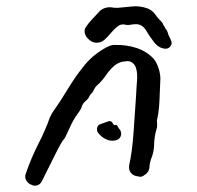

<svg xmlns="http://www.w3.org/2000/svg" viewBox="-20 -556 626 611"><path d="M524 -428Q529 -418 522.5 -409Q516 -400 505 -401Q485 -403 470.5 -421.5Q456 -440 445 -459Q433 -479 413 -479Q404 -479 400 -478Q395 -477 389 -476.5Q383 -476 376 -478Q364 -480 353.5 -471.5Q343 -463 333 -451Q323 -439 312.5 -429.5Q302 -420 288 -420Q271 -420 258 -435Q251 -443 249.5 -453Q248 -463 254 -471Q263 -484 273 -494.5Q283 -505 293 -516Q307 -533 331 -533Q337 -532 342.5 -531.5Q348 -531 354 -531Q377 -533 401 -535.5Q425 -538 450 -529Q465 -523 474 -510Q480 -501 488 -493Q492 -489 495.5 -485Q499 -481 500 -476Q502 -474 503.5 -471Q505 -468 506 -466Q513 -458 516 -445Q518 -441 520 -437Q522 -433 524 -428ZM490 -296Q489 -272 487.5 -237.5Q486 -203 481 -181Q480 -177 479.5 -173Q479 -169 480 -165Q480 -160 480 -155Q480 -150 478 -145Q471 -121 470.5 -96Q470 -71 460 -48Q459 -43 457.5 -38Q456 -33 456 -28Q456 -21 453 -13Q448 -4 441 0Q430 10 419 5Q413 5 409 3Q388 -6 391 -30Q401 -75 405 -134Q409 -193 413 -251Q414 -275 416 -298.5Q418 -322 413 -339Q410 -350 401 -356.5Q392 -363 381 -361Q359 -360 344 -347Q329 -334 317.5 -317Q306 -300 291 -286Q283 -280 278 -269Q276 -263 272 -259.5Q268 -256 265 -251Q262 -242 253 -235Q242 -226 239 -213Q237 -209 235 -205.5Q233 -202 230 -198Q217 -181 207 -160.5Q197 -140 188 -120Q186 -116 184 -113.5Q182 -111 180 -109Q175 -102 163 -79Q151 -56 137.5 -28Q124 0 113 21Q108 31 98 34Q88 37 78 31Q77 31 76 30.5Q75 30 75 30Q54 15 63 -6Q80 -55 102.5 -99Q125 -143 139 -183Q140 -185 142 -188.5Q144 -192 145 -195Q172 -233 196 -273Q220 -313 249 -348.5Q278 -384 320 -406Q326 -409 331.5 -411Q337 -413 344 -413Q382 -414 414 -403.5Q446 -393 468 -370Q477 -361 484.5 -339Q492 -317 490 -296ZM363 -141Q368 -131 363.5 -121Q359 -111 346 -109Q331 -106 316 -113.5Q301 -121 291 -135Q287 -142 289.5 -150.5Q292 -159 300 -161Q312 -165 323.5 -169.5Q335 -174 341 -160Q345 -157 346 -158Q351 -160 353 -156Q355 -152 358 -148Q361 -144 363 -141Z"/></svg>

Font: Slackside One
Style: Regular
Weight: 400
Version: Version 1.000